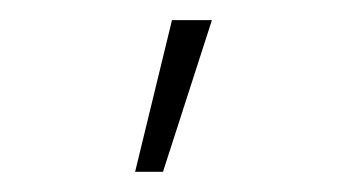

<svg xmlns="http://www.w3.org/2000/svg" viewBox="-20 -759 341 188"><path d="M112.3 -590.8 148.4 -739.3H187.5L139.6 -590.8Z"/></svg>

Font: Post No Bills Jaffna Light
Style: Regular
Weight: 300
Designer: Kosala Senevirathne, Siva Puranthara, Lasantha Premarathna, Tharique Azeez
Foundry: Mooniak
Version: Version 1.220 ; ttfautohint (v1.6)